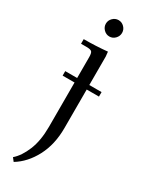

<svg xmlns="http://www.w3.org/2000/svg" viewBox="-236 -661 786 1008"><g transform="rotate(30 156.5 -157.0)"><path d="M36.1 283.2Q71.8 252.4 95.9 193.6Q120.1 134.8 120.1 51.8V-217.8H47.9V-245.1H120.1V-371.1Q120.1 -396 113 -403.6Q106 -411.1 81.1 -411.1H47.9V-439Q121.1 -439 190.9 -445.8L193.8 -418V-245.1H268.1V-217.8H193.8V16.1Q193.8 115.2 154.5 189.9Q115.2 264.6 51.8 303.2ZM122.6 -533Q107.9 -547.9 107.9 -567.9Q107.9 -587.9 122.6 -602.5Q137.2 -617.2 157.2 -617.2Q177.2 -617.2 191.7 -602.5Q206.1 -587.9 206.1 -567.9Q206.1 -547.9 191.7 -533Q177.2 -518.1 157.2 -518.1Q137.2 -518.1 122.6 -533Z"/></g></svg>

Font: Dihjauti S
Style: Regular
Weight: 400
Designer: T. Christopher White
Version: Version 3.0.0